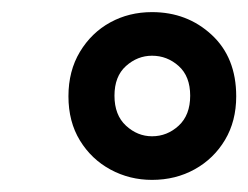

<svg xmlns="http://www.w3.org/2000/svg" viewBox="-20 -732 410 317"><path d="M231 -435Q194 -435 162.5 -452Q131 -469 112 -500Q93 -531 93 -573Q93 -615 112 -646.5Q131 -678 162 -695Q193 -712 231 -712Q289 -712 329.5 -674.5Q370 -637 370 -573Q370 -532 351.5 -501Q333 -470 301.5 -452.5Q270 -435 231 -435ZM231 -507Q256 -507 275 -524.5Q294 -542 294 -574Q294 -606 275 -623Q256 -640 231 -640Q207 -640 188 -623Q169 -606 169 -574Q169 -542 188 -524.5Q207 -507 231 -507Z"/></svg>

Font: Rethink Sans Medium
Style: Italic
Weight: 500
Italic angle: -10°
Designer: The Rethink Sans project authors (Hans Thiessen). DM Sans designed by Colophon Foundry.
Foundry: Rethink Communications LLC
Version: Version 1.001